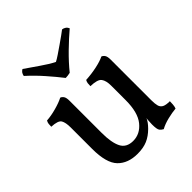

<svg xmlns="http://www.w3.org/2000/svg" viewBox="-197 -825 957 957"><g transform="rotate(-45 282.0 -346.0)"><path d="M225 4Q158 4 120 -35Q82 -74 82 -174V-325Q82 -360 72 -377Q62 -394 16 -396Q16 -407 17 -415.5Q18 -424 23 -433Q54 -435 90.5 -445Q127 -455 150 -467Q159 -464 165.5 -454.5Q172 -445 172 -423V-196Q172 -128 190 -92.5Q208 -57 255 -57Q304 -57 338 -99Q372 -141 372 -228V-330Q372 -365 359 -382.5Q346 -400 297 -401Q297 -412 298 -420.5Q299 -429 304 -438Q343 -440 380.5 -448Q418 -456 440 -467Q449 -464 455.5 -454.5Q462 -445 462 -423V-133L384 -96Q379 -82 370 -70Q361 -58 350 -47Q324 -21 295 -8.5Q266 4 225 4ZM404 9Q394 4 386.5 -5Q379 -14 379 -49Q379 -60 380.5 -80Q382 -100 389 -136H462Q462 -112 466 -97Q470 -82 483 -75Q496 -68 524 -68Q524 -58 523 -45Q522 -32 518 -22Q493 -20 460 -12Q427 -4 404 9ZM239 -517Q211 -553 174.5 -594.5Q138 -636 98 -672Q100 -682 104.5 -689Q109 -696 118 -701Q152 -678 190.5 -651Q229 -624 261 -608Q273 -614 293 -627.5Q313 -641 334.5 -656Q356 -671 373.5 -683.5Q391 -696 397 -701Q407 -700 415.5 -694Q424 -688 428 -678Q390 -646 347 -604Q304 -562 271 -521Q263 -519 254 -518Q245 -517 239 -517Z"/></g></svg>

Font: Vollkorn
Style: Regular
Weight: 400
Designer: Friedrich Althausen
Foundry: Friedrich Althausen
Version: Version 4.104